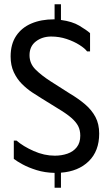

<svg xmlns="http://www.w3.org/2000/svg" viewBox="-20 -802 517 904"><path d="M447 -173Q447 -91 398 -43Q349 5 267 11V82H237V12Q191 11 152.5 -1Q114 -13 86.5 -28Q59 -43 45 -54V-140H58Q89 -113 138.5 -91Q188 -69 238 -69Q270 -69 297.5 -78.5Q325 -88 341.5 -109Q358 -130 358 -163Q358 -189 348 -208.5Q338 -228 315.5 -247.5Q293 -267 253 -291L177 -338Q157 -350 131.5 -367Q106 -384 83 -407Q60 -430 45 -462Q30 -494 30 -536Q30 -594 56 -633Q82 -672 128 -691.5Q174 -711 234 -711H237V-782H267V-708Q320 -701 353.5 -681Q387 -661 404 -646V-560H390Q380 -574 354 -590.5Q328 -607 293.5 -618.5Q259 -630 221 -630Q179 -630 149 -607Q119 -584 119 -542Q119 -503 147 -475Q175 -447 217 -420L308 -362Q350 -337 381 -310.5Q412 -284 429.5 -251Q447 -218 447 -173Z"/></svg>

Font: Phudu Light
Style: Regular
Weight: 400
Version: Version 1.005;gftools[0.9.23]